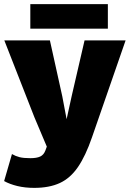

<svg xmlns="http://www.w3.org/2000/svg" viewBox="-24 -696 629 931"><path d="M585 -500 422 -30Q391 60 354 114Q317 168 266 191.5Q215 215 142 215Q97 215 60 206Q23 197 -4 182L34 51Q51 61 70.5 66Q90 71 123 71Q154 71 171 63Q188 55 196 34L203 15L143 -127L-3 -500H218L278 -229L299 -118L324 -232L386 -500ZM499 -676V-557H123V-676Z"/></svg>

Font: Work Sans ExtraBold
Style: Regular
Weight: 800
Designer: Wei Huang
Foundry: Wei Huang
Version: Version 2.012; ttfautohint (v1.8.3)